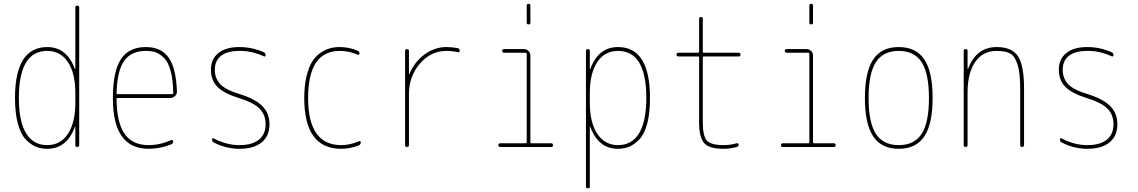

<svg xmlns="http://www.w3.org/2000/svg" viewBox="-20 -780 6040 1019"><path d="M230.5 -509.8Q80.1 -509.8 80.1 -259.8Q80.1 -136.7 118.2 -73.2Q156.2 -9.8 230.5 -9.8Q300.8 -9.8 340.3 -69.3Q379.9 -128.9 379.9 -235.4V-285.2Q379.9 -391.6 340.3 -450.7Q300.8 -509.8 230.5 -509.8ZM230.5 9.8Q197.3 9.8 169.9 -1.5Q142.6 -12.7 116.2 -40.5Q89.8 -68.4 74.7 -124Q59.6 -179.7 59.6 -259.8Q59.6 -529.3 230.5 -530.3Q334 -530.3 377 -415Q377 -413.1 378.9 -413.1Q379.9 -413.1 379.9 -414.1V-740.2Q379.9 -750 390.1 -750Q400.4 -750 400.4 -740.2V-9.8Q400.4 0 390.1 0Q379.9 0 379.9 -9.8V-106.4Q379.9 -107.4 378.9 -107.4Q377 -107.4 377 -105.5Q334 9.8 230.5 9.8Z M753.9 -509.8Q675.8 -509.8 638.7 -456.5Q601.6 -403.3 598.6 -286.1Q598.6 -280.3 604.5 -280.3H892.6Q898.4 -280.3 899.4 -285.2Q898.4 -356.4 885.7 -403.3Q873 -450.2 851.1 -472.2Q829.1 -494.1 806.6 -502Q784.2 -509.8 753.9 -509.8ZM768.6 9.8Q578.1 9.8 579.1 -259.8Q579.1 -399.4 621.1 -464.8Q663.1 -530.3 753.9 -530.3Q835.9 -530.3 875.5 -473.6Q915 -417 918.9 -294.9Q919.9 -281.2 909.2 -270.5Q898.4 -259.8 883.8 -259.8H604.5Q599.6 -259.8 598.6 -255.9Q599.6 -129.9 641.1 -69.8Q682.6 -9.8 768.6 -9.8Q828.1 -9.8 887.7 -36.1Q891.6 -38.1 895.5 -36.1Q899.4 -34.2 899.4 -30.3Q899.4 -19.5 888.7 -13.7Q829.1 9.8 768.6 9.8Z M1247.1 -259.8Q1168.9 -284.2 1134.3 -318.8Q1099.6 -353.5 1099.6 -410.2Q1099.6 -466.8 1139.2 -498.5Q1178.7 -530.3 1250 -530.3Q1317.4 -530.3 1379.9 -502.9Q1389.6 -498 1389.6 -487.3Q1389.6 -477.5 1379.9 -481.4Q1315.4 -510.7 1250 -509.8Q1186.5 -509.8 1153.3 -483.9Q1120.1 -458 1120.1 -410.2Q1120.1 -365.2 1147.9 -334.5Q1175.8 -303.7 1252.9 -280.3Q1335 -254.9 1372.6 -216.8Q1410.2 -178.7 1410.2 -120.1Q1410.2 -58.6 1368.7 -24.4Q1327.1 9.8 1250 9.8Q1180.7 9.8 1115.2 -23.4Q1105.5 -28.3 1105.5 -39.1Q1105.5 -48.8 1115.2 -44.9Q1182.6 -9.8 1250.5 -9.8Q1318.4 -9.8 1354 -38.6Q1389.6 -67.4 1389.6 -120.1Q1389.6 -171.9 1356.9 -204.1Q1324.2 -236.3 1247.1 -259.8Z M1791 9.8Q1594.7 9.8 1594.7 -259.8Q1594.7 -324.2 1606.4 -373.5Q1618.2 -422.9 1636.2 -452.1Q1654.3 -481.4 1680.2 -499Q1706.1 -516.6 1730.5 -523.4Q1754.9 -530.3 1783.2 -530.3Q1833 -530.3 1877.9 -510.7Q1887.7 -507.8 1887.7 -496.1Q1887.7 -486.3 1877.9 -490.2Q1831.1 -509.8 1783.2 -509.8Q1615.2 -509.8 1615.2 -259.8Q1615.2 -9.8 1791 -9.8Q1837.9 -9.8 1884.8 -30.3Q1894.5 -34.2 1894.5 -24.4Q1894.5 -12.7 1884.8 -8.8Q1837.9 9.8 1791 9.8Z M2129.9 -9.8V-509.8Q2129.9 -519.5 2140.1 -519.5Q2150.4 -519.5 2150.4 -509.8V-385.7Q2150.4 -384.8 2151.4 -384.8Q2152.3 -384.8 2152.3 -385.7Q2179.7 -452.1 2233.4 -491.2Q2287.1 -530.3 2349.6 -530.3Q2379.9 -530.3 2409.2 -524.4Q2419.9 -522.5 2419.9 -509.8Q2419.9 -501 2409.2 -502.9Q2381.8 -509.8 2349.6 -509.8Q2266.6 -509.8 2208.5 -442.4Q2150.4 -375 2150.4 -280.3V-9.8Q2150.4 0 2140.1 0Q2129.9 0 2129.9 -9.8Z M2634.8 0Q2625 0 2625 -9.8Q2625 -19.5 2634.8 -19.5H2769.5Q2774.4 -19.5 2775.4 -25.4V-495.1Q2775.4 -500 2769.5 -500H2655.3Q2645.5 -500 2645 -509.8Q2644.5 -519.5 2655.3 -519.5H2759.8Q2774.4 -519.5 2784.7 -509.8Q2794.9 -500 2794.9 -485.4V-25.4Q2794.9 -20.5 2799.8 -19.5H2905.3Q2915 -19.5 2915 -9.8Q2915 0 2905.3 0ZM2775.4 -660.2V-750Q2775.4 -759.8 2785.2 -759.8Q2794.9 -759.8 2794.9 -750V-660.2Q2794.9 -650.4 2785.2 -650.4Q2775.4 -650.4 2775.4 -660.2Z M3110.4 -285.2V-235.4Q3110.4 -128.9 3150.4 -69.3Q3190.4 -9.8 3259.8 -9.8Q3334 -9.8 3372.1 -73.2Q3410.2 -136.7 3410.2 -259.8Q3410.2 -509.8 3259.8 -509.8Q3189.5 -509.8 3149.9 -450.7Q3110.4 -391.6 3110.4 -285.2ZM3089.8 210V-509.8Q3089.8 -519.5 3100.1 -519.5Q3110.4 -519.5 3110.4 -509.8V-414.1Q3110.4 -413.1 3111.3 -413.1Q3113.3 -413.1 3113.3 -415Q3156.2 -530.3 3259.8 -530.3Q3429.7 -530.3 3429.7 -259.8Q3429.7 -179.7 3415 -124Q3400.4 -68.4 3373.5 -40.5Q3346.7 -12.7 3319.8 -1.5Q3293 9.8 3259.8 9.8Q3156.2 9.8 3113.3 -105.5Q3113.3 -107.4 3111.3 -107.4Q3110.4 -107.4 3110.4 -106.4V210Q3110.4 219.7 3100.1 219.7Q3089.8 219.7 3089.8 210Z M3580.1 -480.5Q3570.3 -480.5 3570.3 -490.2Q3570.3 -500 3580.1 -500H3684.6Q3689.5 -500 3690.4 -504.9V-679.7Q3690.4 -689.5 3700.2 -689.9Q3710 -690.4 3710 -679.7V-504.9Q3710 -500 3714.8 -500H3900.4Q3910.2 -500 3910.2 -490.2Q3910.2 -480.5 3900.4 -480.5H3714.8Q3710 -480.5 3710 -474.6V-129.9Q3710 -57.6 3731.9 -33.7Q3753.9 -9.8 3820.3 -9.8Q3855.5 -9.8 3889.6 -19.5Q3893.6 -20.5 3897 -18.6Q3900.4 -16.6 3900.4 -12.7Q3900.4 -2.9 3890.6 0Q3853.5 9.8 3820.3 9.8Q3745.1 9.8 3717.8 -20Q3690.4 -49.8 3690.4 -129.9V-474.6Q3690.4 -479.5 3684.6 -480.5Z M4134.8 0Q4125 0 4125 -9.8Q4125 -19.5 4134.8 -19.5H4269.5Q4274.4 -19.5 4275.4 -25.4V-495.1Q4275.4 -500 4269.5 -500H4155.3Q4145.5 -500 4145 -509.8Q4144.5 -519.5 4155.3 -519.5H4259.8Q4274.4 -519.5 4284.7 -509.8Q4294.9 -500 4294.9 -485.4V-25.4Q4294.9 -20.5 4299.8 -19.5H4405.3Q4415 -19.5 4415 -9.8Q4415 0 4405.3 0ZM4275.4 -660.2V-750Q4275.4 -759.8 4285.2 -759.8Q4294.9 -759.8 4294.9 -750V-660.2Q4294.9 -650.4 4285.2 -650.4Q4275.4 -650.4 4275.4 -660.2Z M4871.6 -449.7Q4833 -509.8 4750 -509.8Q4667 -509.8 4628.4 -449.7Q4589.8 -389.6 4589.8 -259.8Q4589.8 -129.9 4628.4 -69.8Q4667 -9.8 4750 -9.8Q4833 -9.8 4871.6 -69.8Q4910.2 -129.9 4910.2 -259.8Q4910.2 -389.6 4871.6 -449.7ZM4885.7 -56.2Q4841.8 9.8 4750 9.8Q4658.2 9.8 4614.3 -56.2Q4570.3 -122.1 4570.3 -260.3Q4570.3 -398.4 4614.3 -464.4Q4658.2 -530.3 4750 -530.3Q4841.8 -530.3 4885.7 -464.4Q4929.7 -398.4 4929.7 -260.3Q4929.7 -122.1 4885.7 -56.2Z M5094.7 -9.8V-509.8Q5094.7 -519.5 5105 -519.5Q5115.2 -519.5 5115.2 -509.8V-415Q5115.2 -414.1 5116.2 -414.1Q5118.2 -414.1 5118.2 -416Q5162.1 -530.3 5269.5 -530.3Q5350.6 -530.3 5382.8 -481.4Q5415 -432.6 5415 -309.6V-9.8Q5415 0 5404.8 0Q5394.5 0 5394.5 -9.8V-309.6Q5394.5 -392.6 5380.4 -437.5Q5366.2 -482.4 5341.3 -496.1Q5316.4 -509.8 5269.5 -509.8Q5196.3 -509.8 5155.8 -451.2Q5115.2 -392.6 5115.2 -290V-9.8Q5115.2 0 5105 0Q5094.7 0 5094.7 -9.8Z M5747.1 -259.8Q5668.9 -284.2 5634.3 -318.8Q5599.6 -353.5 5599.6 -410.2Q5599.6 -466.8 5639.2 -498.5Q5678.7 -530.3 5750 -530.3Q5817.4 -530.3 5879.9 -502.9Q5889.6 -498 5889.6 -487.3Q5889.6 -477.5 5879.9 -481.4Q5815.4 -510.7 5750 -509.8Q5686.5 -509.8 5653.3 -483.9Q5620.1 -458 5620.1 -410.2Q5620.1 -365.2 5647.9 -334.5Q5675.8 -303.7 5752.9 -280.3Q5835 -254.9 5872.6 -216.8Q5910.2 -178.7 5910.2 -120.1Q5910.2 -58.6 5868.7 -24.4Q5827.1 9.8 5750 9.8Q5680.7 9.8 5615.2 -23.4Q5605.5 -28.3 5605.5 -39.1Q5605.5 -48.8 5615.2 -44.9Q5682.6 -9.8 5750.5 -9.8Q5818.4 -9.8 5854 -38.6Q5889.6 -67.4 5889.6 -120.1Q5889.6 -171.9 5856.9 -204.1Q5824.2 -236.3 5747.1 -259.8Z"/></svg>

Font: Rounded Mgen+ 1m thin
Style: Regular
Weight: 100
Designer: [Source Han Sans]
Ryoko NISHIZUKA  (kana & ideographs); Paul D. Hunt (Latin, Greek & Cyrillic); Wenlong ZHANG  (bopomofo
Version: Version 1.059.20150602